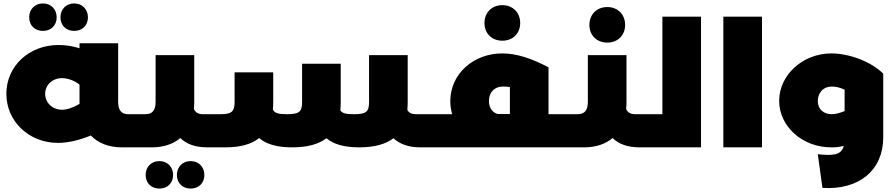

<svg xmlns="http://www.w3.org/2000/svg" viewBox="-20 -858 5213 1118"><path d="M230 -678C277 -678 310 -710 310 -757C310 -804 277 -838 230 -838C183 -838 150 -804 150 -757C150 -710 183 -678 230 -678ZM412 -678C459 -678 492 -710 492 -757C492 -804 459 -838 412 -838C365 -838 332 -804 332 -757C332 -710 365 -678 412 -678ZM767 -193H727C687 -193 668 -216 668 -265V-606H443V-577C402 -590 360 -596 321 -596C149 -596 17 -473 17 -312C17 -151 149 -26 317 -26C374 -26 438 -40 509 -69C551 -25 612 0 690 0H767C778 0 787 -38 787 -98C787 -155 778 -193 767 -193ZM341 -219C286 -219 243 -259 243 -312C243 -364 286 -403 341 -403C375 -403 416 -388 443 -365V-264V-253C404 -230 369 -219 341 -219Z M1237 -193H1161C1135 -193 1118 -203 1109 -223C1110 -236 1111 -250 1111 -264V-537H886V-265C886 -216 867 -193 827 -193H767C756 -193 747 -155 747 -98C747 -38 756 0 767 0H864C933 0 988 -19 1030 -54C1066 -19 1118 0 1187 0H1237C1248 0 1257 -38 1257 -98C1257 -155 1248 -193 1237 -193ZM908 80C861 80 828 114 828 161C828 208 861 240 908 240C955 240 988 208 988 161C988 114 955 80 908 80ZM1090 80C1043 80 1010 114 1010 161C1010 208 1043 240 1090 240C1137 240 1170 208 1170 161C1170 114 1137 80 1090 80Z M2517 -193H2401C2377 -193 2361 -201 2352 -218C2353 -232 2354 -248 2354 -264V-537H2129V-265C2129 -206 2112 -193 2040 -193C1996 -193 1973 -198 1962 -215C1963 -231 1964 -247 1964 -264V-487H1739V-265C1739 -206 1722 -193 1650 -193C1602 -193 1579 -199 1569 -220C1570 -234 1571 -249 1571 -264V-437H1346V-265C1346 -209 1330 -193 1264 -193H1237C1226 -193 1217 -155 1217 -98C1217 -38 1226 0 1237 0H1293C1379 0 1444 -18 1489 -54C1531 -18 1593 0 1682 0C1769 0 1835 -18 1881 -53C1922 -18 1984 0 2072 0C2159 0 2225 -18 2271 -53C2308 -19 2359 0 2427 0H2517C2528 0 2537 -38 2537 -98C2537 -155 2528 -193 2517 -193Z M2905 -621C2966 -621 3009 -663 3009 -724C3009 -785 2966 -828 2905 -828C2844 -828 2801 -785 2801 -724C2801 -663 2844 -621 2905 -621ZM3284 -193H3174V-466C3072 -520 2985 -547 2905 -547C2736 -547 2602 -427 2602 -269C2602 -243 2606 -217 2613 -193H2517C2506 -193 2497 -155 2497 -98C2497 -38 2506 0 2517 0H3284C3295 0 3304 -38 3304 -98C3304 -155 3295 -193 3284 -193ZM2827 -270C2827 -320 2859 -354 2908 -354C2923 -354 2935 -354 2949 -351V-194H2879C2847 -202 2827 -231 2827 -270Z M3516 -610C3577 -610 3620 -652 3620 -713C3620 -774 3577 -817 3516 -817C3455 -817 3412 -774 3412 -713C3412 -652 3455 -610 3516 -610ZM3754 -193H3678C3652 -193 3635 -203 3626 -223C3627 -236 3628 -250 3628 -264V-537H3403V-265C3403 -216 3384 -193 3344 -193H3284C3273 -193 3264 -155 3264 -98C3264 -38 3273 0 3284 0H3381C3450 0 3505 -19 3547 -54C3583 -19 3635 0 3704 0H3754C3765 0 3774 -38 3774 -98C3774 -155 3765 -193 3754 -193Z M3837 -761V-193H3754C3743 -193 3734 -155 3734 -98C3734 -38 3743 0 3754 0H4062V-761Z M4192 0H4417V-761H4192Z M4821 -547C4654 -547 4517 -421 4517 -271C4517 -120 4654 0 4820 0C4837 0 4858 0 4893 -8C4879 44 4835 50 4742 40L4769 236C4982 250 5123 133 5123 -58V-429C5051 -501 4922 -547 4821 -547ZM4742 -269C4742 -307 4764 -354 4825 -354C4847 -354 4872 -348 4898 -336V-211C4867 -199 4844 -193 4823 -193C4775 -193 4742 -223 4742 -269Z"/></svg>

Font: Montserrat-Arabic Black
Style: Regular
Weight: 900
Designer: Mohamed Gaber
Foundry: Kief Type Foundry
Version: Version 5.008;PS 005.008;hotconv 1.0.88;makeotf.lib2.5.64775